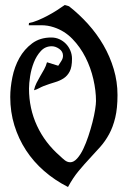

<svg xmlns="http://www.w3.org/2000/svg" viewBox="-20 -724 510 768"><path d="M239 -704 256 -699Q297 -667 332.5 -627.5Q368 -588 394 -543Q420 -498 435 -447.5Q450 -397 450 -344Q450 -291 441 -253.5Q432 -216 416.5 -187.5Q401 -159 381 -136.5Q361 -114 339 -90.5Q317 -67 294.5 -40Q272 -13 252 24Q199 -3 156.5 -40Q114 -77 84 -123Q54 -169 37.5 -222.5Q21 -276 21 -336Q21 -373 29.5 -415Q38 -457 57.5 -492Q77 -527 108.5 -550.5Q140 -574 185 -574Q203 -574 218 -567Q233 -560 244 -548.5Q255 -537 261.5 -521.5Q268 -506 268 -489Q268 -456 259 -438.5Q250 -421 235 -411Q220 -401 199.5 -395Q179 -389 155 -380Q145 -376 136 -371Q127 -366 116 -363Q119 -378 126 -392Q133 -406 141 -419.5Q149 -433 156.5 -446.5Q164 -460 168 -475L213 -461Q218 -469 225 -479.5Q232 -490 232 -501Q232 -518 217 -528.5Q202 -539 187 -539Q161 -539 143.5 -520Q126 -501 115.5 -474.5Q105 -448 100.5 -419Q96 -390 96 -370Q96 -290 128 -221Q160 -152 220 -100Q228 -92 238.5 -83.5Q249 -75 261 -75Q275 -75 288.5 -90Q302 -105 313 -128Q324 -151 333.5 -179.5Q343 -208 350 -235.5Q357 -263 360.5 -285.5Q364 -308 364 -320Q364 -361 353.5 -407Q343 -453 322 -494.5Q301 -536 269.5 -568.5Q238 -601 195 -615Q171 -623 145.5 -623Q120 -623 95 -623L96 -632Q113 -635 132 -643Q151 -651 170 -661Q189 -671 207 -682.5Q225 -694 239 -704Z"/></svg>

Font: Germanica
Style: Regular
Weight: 400
Designer: Peter Wiegel
Foundry: Peter Wiegel